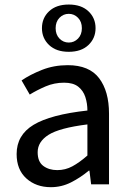

<svg xmlns="http://www.w3.org/2000/svg" viewBox="-20 -796 562 829"><path d="M199.7 12.2Q135.7 12.2 93.8 -25.6Q51.8 -63.5 51.8 -130.9Q51.8 -212.9 125 -257.1Q198.2 -301.3 357.4 -318.8Q357.4 -349.6 348.4 -377.2Q339.4 -404.8 317.6 -421.9Q295.9 -439 256.8 -439Q214.4 -439 176.8 -422.9Q139.2 -406.7 108.4 -387.7L73.2 -448.7Q109.4 -473.6 160.9 -494.1Q212.4 -514.6 272.5 -514.6Q365.2 -514.6 408 -458.3Q450.7 -401.9 450.7 -305.2V0H373.5L366.2 -59.1H363.3Q327.6 -29.3 286.6 -8.5Q245.6 12.2 199.7 12.2ZM227.1 -61.5Q262.2 -61.5 292.5 -77.9Q322.8 -94.2 357.4 -124.5V-258.8Q236.8 -243.7 189.7 -213.9Q142.6 -184.1 142.6 -138.7Q142.6 -97.7 167 -79.6Q191.4 -61.5 227.1 -61.5ZM276.9 -572.3Q222.7 -572.3 191.9 -601.6Q161.1 -630.9 161.1 -674.3Q161.1 -718.3 191.9 -747.3Q222.7 -776.4 276.9 -776.4Q331.1 -776.4 361.8 -747.3Q392.6 -718.3 392.6 -674.3Q392.6 -630.9 361.8 -601.6Q331.1 -572.3 276.9 -572.3ZM276.9 -612.3Q300.3 -612.3 316.9 -629.4Q333.5 -646.5 333.5 -674.3Q333.5 -702.1 316.9 -719.2Q300.3 -736.3 276.9 -736.3Q253.4 -736.3 236.8 -719.2Q220.2 -702.1 220.2 -674.3Q220.2 -646.5 236.8 -629.4Q253.4 -612.3 276.9 -612.3Z"/></svg>

Font: Akatab Medium
Style: Regular
Weight: 500
Designer: SIL Global
Foundry: SIL Global
Version: Version 4.100